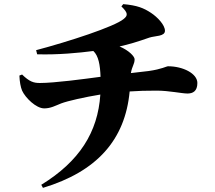

<svg xmlns="http://www.w3.org/2000/svg" viewBox="-20 -837 1040 930"><path d="M74 -471C75 -441 80 -415 87 -398C103 -363 155 -312 194 -312C226 -312 248 -325 276 -336C307 -348 392 -367 466 -379C454 -196 364 -55 180 58L188 73C449 -6 586 -159 608 -394C649 -397 688 -398 739 -398C799 -398 861 -384 888 -384C914 -384 936 -395 936 -435C936 -481 866 -516 794 -516C786 -516 764 -502 700 -493L614 -483C620 -518 632 -526 632 -550C632 -563 606 -592 559 -612C604 -622 644 -634 704 -655C732 -664 779 -660 779 -688C779 -716 743 -754 711 -775C676 -798 645 -811 577 -817L568 -806C601 -774 600 -762 579 -745C535 -708 314 -636 155 -594L160 -574C262 -571 363 -581 432 -590C457 -567 465 -523 467 -465C385 -454 244 -435 173 -435C143 -435 123 -441 87 -476Z"/></svg>

Font: Noto Serif CJK HK Black
Style: Regular
Weight: 900
Designer: Ryoko NISHIZUKA 西塚涼子 (kana & ideographs); Frank Grießhammer (Latin, Greek & Cyrillic); Wenlong ZHANG 张文龙 (bopomofo); San
Foundry: Adobe
Version: Version 2.001;hotconv 1.1.0;makeotfexe 2.6.0